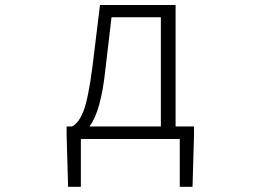

<svg xmlns="http://www.w3.org/2000/svg" viewBox="-20 -553 1040 764"><path d="M423.8 -484.4 399.4 -277.3Q381.8 -109.4 335.9 -49.8H620.1V-484.4ZM678.7 -49.8H752V-14.6L746.1 190.4H695.3V0H301.8V190.4H251L245.1 -14.6V-49.8H266.6Q293.9 -63.5 312.5 -111.8Q331.1 -160.2 347.7 -286.1L377.9 -533.2H678.7Z"/></svg>

Font: Gen Shin Gothic Monospace Light
Style: Regular
Weight: 300
Designer: [Source Han Sans]
Ryoko NISHIZUKA  (kana & ideographs); Paul D. Hunt (Latin, Greek & Cyrillic); Wenlong ZHANG  (bopomofo
Version: Version 1.002.20150607